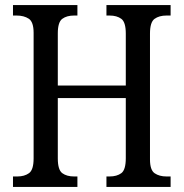

<svg xmlns="http://www.w3.org/2000/svg" viewBox="-20 -734 721 754"><path d="M31 0V-41H48Q76 -41 94 -54Q112 -67 112 -112V-605Q112 -648 93 -660.5Q74 -673 45 -673H31V-714H284V-673H271Q242 -673 224.5 -660Q207 -647 207 -603V-398H474V-602Q474 -647 456.5 -660Q439 -673 410 -673H398V-714H650V-673H634Q605 -673 587 -660Q569 -647 569 -602V-108Q569 -66 587.5 -53.5Q606 -41 634 -41H650V0H398V-41H410Q439 -41 456.5 -54Q474 -67 474 -113V-349H207V-112Q207 -67 224.5 -54Q242 -41 271 -41H284V0Z"/></svg>

Font: Noto Serif Armenian Condensed
Style: Regular
Weight: 400
Width: 3
Designer: Monotype Design Team
Foundry: Monotype Imaging Inc.
Version: Version 2.008; ttfautohint (v1.8.4.7-5d5b)